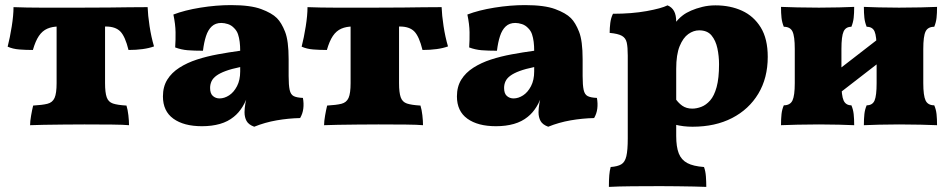

<svg xmlns="http://www.w3.org/2000/svg" viewBox="-20 -488 3725 753"><path d="M98 3Q98 -12 102 -35Q106 -58 110 -74Q146 -76 166 -81Q186 -86 194 -104Q202 -122 202 -162V-401H392V-162Q392 -125 398.5 -106.5Q405 -88 423 -82Q441 -76 476 -74Q481 -58 483.5 -36Q486 -14 486 3Q465 1 418.5 0.5Q372 0 311 0Q271 0 229 0.5Q187 1 152 1.5Q117 2 98 3ZM109 -292Q81 -292 55.5 -294Q30 -296 10 -305Q19 -340 26 -384Q33 -428 33 -460Q61 -459 86 -458.5Q111 -458 139.5 -458Q168 -458 206.5 -458Q245 -458 300 -458Q363 -458 407 -458.5Q451 -459 486.5 -459.5Q522 -460 559 -460Q560 -429 566.5 -386Q573 -343 584 -306Q565 -299 539.5 -295.5Q514 -292 484 -292Q471 -345 452 -364.5Q433 -384 395 -384H210Q185 -384 165.5 -375.5Q146 -367 132.5 -347Q119 -327 109 -292Z M977 9Q955 1 947 -13.5Q939 -28 939 -48Q939 -63 942.5 -83.5Q946 -104 953 -123L957 -129Q946 -93 931 -69Q916 -45 897 -30Q874 -11 842.5 -2Q811 7 772 7Q701 7 660 -22.5Q619 -52 619 -110Q619 -148 636 -175.5Q653 -203 683.5 -222.5Q714 -242 752.5 -254.5Q791 -267 834.5 -275Q878 -283 922 -289Q922 -308 920 -324Q918 -340 913.5 -353.5Q909 -367 899 -377Q888 -389 874 -393.5Q860 -398 848 -398Q825 -398 810.5 -384.5Q796 -371 788 -346.5Q780 -322 776 -289Q741 -289 716 -291Q691 -293 667 -302Q669 -331 668.5 -362Q668 -393 660 -431Q704 -448 766 -458Q828 -468 886 -468Q962 -468 1004 -452.5Q1046 -437 1066 -417Q1084 -399 1098 -363.5Q1112 -328 1112 -256V-190Q1112 -154 1116 -135.5Q1120 -117 1132 -111Q1144 -105 1168 -104Q1172 -82 1169.5 -62Q1167 -42 1157 -25Q1111 -24 1065 -16Q1019 -8 977 9ZM841 -102Q860 -102 878.5 -114Q897 -126 909.5 -150Q922 -174 922 -208V-225Q888 -218 865 -209.5Q842 -201 828.5 -191Q815 -181 809.5 -169Q804 -157 804 -143Q804 -121 815 -111.5Q826 -102 841 -102Z M1251 3Q1251 -12 1255 -35Q1259 -58 1263 -74Q1299 -76 1319 -81Q1339 -86 1347 -104Q1355 -122 1355 -162V-401H1545V-162Q1545 -125 1551.5 -106.5Q1558 -88 1576 -82Q1594 -76 1629 -74Q1634 -58 1636.5 -36Q1639 -14 1639 3Q1618 1 1571.5 0.5Q1525 0 1464 0Q1424 0 1382 0.5Q1340 1 1305 1.5Q1270 2 1251 3ZM1262 -292Q1234 -292 1208.5 -294Q1183 -296 1163 -305Q1172 -340 1179 -384Q1186 -428 1186 -460Q1214 -459 1239 -458.5Q1264 -458 1292.5 -458Q1321 -458 1359.5 -458Q1398 -458 1453 -458Q1516 -458 1560 -458.5Q1604 -459 1639.5 -459.5Q1675 -460 1712 -460Q1713 -429 1719.5 -386Q1726 -343 1737 -306Q1718 -299 1692.5 -295.5Q1667 -292 1637 -292Q1624 -345 1605 -364.5Q1586 -384 1548 -384H1363Q1338 -384 1318.5 -375.5Q1299 -367 1285.5 -347Q1272 -327 1262 -292Z M2130 9Q2108 1 2100 -13.5Q2092 -28 2092 -48Q2092 -63 2095.5 -83.5Q2099 -104 2106 -123L2110 -129Q2099 -93 2084 -69Q2069 -45 2050 -30Q2027 -11 1995.5 -2Q1964 7 1925 7Q1854 7 1813 -22.5Q1772 -52 1772 -110Q1772 -148 1789 -175.5Q1806 -203 1836.5 -222.5Q1867 -242 1905.5 -254.5Q1944 -267 1987.5 -275Q2031 -283 2075 -289Q2075 -308 2073 -324Q2071 -340 2066.5 -353.5Q2062 -367 2052 -377Q2041 -389 2027 -393.5Q2013 -398 2001 -398Q1978 -398 1963.5 -384.5Q1949 -371 1941 -346.5Q1933 -322 1929 -289Q1894 -289 1869 -291Q1844 -293 1820 -302Q1822 -331 1821.5 -362Q1821 -393 1813 -431Q1857 -448 1919 -458Q1981 -468 2039 -468Q2115 -468 2157 -452.5Q2199 -437 2219 -417Q2237 -399 2251 -363.5Q2265 -328 2265 -256V-190Q2265 -154 2269 -135.5Q2273 -117 2285 -111Q2297 -105 2321 -104Q2325 -82 2322.5 -62Q2320 -42 2310 -25Q2264 -24 2218 -16Q2172 -8 2130 9ZM1994 -102Q2013 -102 2031.5 -114Q2050 -126 2062.5 -150Q2075 -174 2075 -208V-225Q2041 -218 2018 -209.5Q1995 -201 1981.5 -191Q1968 -181 1962.5 -169Q1957 -157 1957 -143Q1957 -121 1968 -111.5Q1979 -102 1994 -102Z M2368 245Q2368 218 2369.5 199.5Q2371 181 2375 167Q2402 165 2416.5 156.5Q2431 148 2436.5 124.5Q2442 101 2442 55V-270Q2442 -303 2438 -321Q2434 -339 2419 -347.5Q2404 -356 2371 -359Q2371 -378 2373.5 -398Q2376 -418 2384 -434Q2458 -434 2516 -444.5Q2574 -455 2598 -467Q2615 -460 2623.5 -444.5Q2632 -429 2632 -403Q2632 -397 2627.5 -381.5Q2623 -366 2614 -348L2632 -326V45Q2632 88 2642 113.5Q2652 139 2675.5 151.5Q2699 164 2741 167Q2747 183 2748.5 204.5Q2750 226 2750 245Q2731 244 2700.5 243.5Q2670 243 2636 242.5Q2602 242 2570 242Q2516 242 2459.5 242.5Q2403 243 2368 245ZM2696 9Q2678 9 2661 7Q2644 5 2624 0V-108Q2639 -85 2655.5 -73.5Q2672 -62 2695 -62Q2712 -62 2730.5 -69Q2749 -76 2765 -94Q2781 -112 2790.5 -146.5Q2800 -181 2800 -236Q2800 -268 2793.5 -298.5Q2787 -329 2770.5 -349Q2754 -369 2722 -369Q2700 -369 2679.5 -354.5Q2659 -340 2645.5 -307Q2632 -274 2632 -218L2584 -318Q2603 -363 2621 -388.5Q2639 -414 2658 -428Q2671 -438 2690.5 -446.5Q2710 -455 2734.5 -461Q2759 -467 2786 -467Q2844 -467 2890 -446Q2936 -425 2963.5 -380.5Q2991 -336 2991 -265Q2991 -182 2954 -120.5Q2917 -59 2851 -25Q2785 9 2696 9Z M3368 3Q3368 -22 3370 -40.5Q3372 -59 3379 -75Q3402 -75 3410 -94Q3418 -113 3418 -162V-296Q3418 -346 3410 -364.5Q3402 -383 3379 -383Q3372 -400 3370 -418Q3368 -436 3368 -461Q3389 -460 3427.5 -459Q3466 -458 3506 -458Q3549 -458 3591 -459Q3633 -460 3655 -461Q3655 -436 3653 -418Q3651 -400 3644 -383Q3619 -383 3610 -364.5Q3601 -346 3601 -296V-162Q3601 -113 3610 -94Q3619 -75 3644 -75Q3651 -59 3653 -40.5Q3655 -22 3655 3Q3633 2 3591 1Q3549 0 3506 0Q3466 0 3427.5 1Q3389 2 3368 3ZM3043 3Q3043 -22 3045 -40.5Q3047 -59 3054 -75Q3079 -75 3088 -94Q3097 -113 3097 -162V-296Q3097 -346 3088 -364.5Q3079 -383 3054 -383Q3047 -400 3045 -418Q3043 -436 3043 -461Q3066 -460 3107.5 -459Q3149 -458 3192 -458Q3232 -458 3270.5 -459Q3309 -460 3330 -461Q3330 -436 3328 -418Q3326 -400 3319 -383Q3297 -383 3288.5 -364.5Q3280 -346 3280 -296V-162Q3280 -113 3288.5 -94Q3297 -75 3319 -75Q3326 -59 3328 -40.5Q3330 -22 3330 3Q3309 2 3270.5 1Q3232 0 3192 0Q3149 0 3107.5 1Q3066 2 3043 3ZM3243 -100V-195L3451 -356V-261Z"/></svg>

Font: Vollkorn Black
Style: Regular
Weight: 900
Designer: Friedrich Althausen
Foundry: Friedrich Althausen
Version: Version 5.000